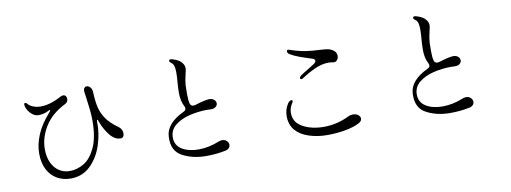

<svg xmlns="http://www.w3.org/2000/svg" viewBox="-64 -1156 4128 1550"><g transform="rotate(-10 2000.0 -381.0)"><path d="M198 -226Q198 -300 230.5 -378.5Q263 -457 333 -536Q347 -551 347 -557Q347 -559 345 -559Q339 -559 323 -550Q308 -542 286.5 -537.5Q265 -533 246 -533Q218 -533 190.5 -557.5Q163 -582 151 -618Q148 -629 148 -635Q148 -649 158 -649Q166 -649 172 -641Q186 -622 215 -610.5Q244 -599 277 -599Q356 -599 448 -650Q460 -656 470 -656Q483 -656 490.5 -646.5Q498 -637 498 -623Q498 -597 475 -585Q360 -528 304.5 -438Q249 -348 249 -254Q249 -189 271 -142Q293 -95 331 -70Q369 -45 418 -45Q478 -45 534.5 -78.5Q591 -112 629.5 -195Q668 -278 668 -415Q668 -457 663 -503.5Q658 -550 649 -616Q643 -651 643 -661Q643 -678 650.5 -686.5Q658 -695 669 -695Q685 -695 698.5 -680Q712 -665 713 -640Q716 -565 727.5 -514.5Q739 -464 771 -417.5Q803 -371 866 -327Q881 -317 889 -301Q897 -285 897 -270Q897 -254 889.5 -243.5Q882 -233 868 -233Q820 -233 781 -281.5Q742 -330 719 -392Q712 -414 707 -414Q703 -414 703 -395Q706 -307 675.5 -211Q645 -115 579 -49.5Q513 16 415 16Q354 16 304.5 -12Q255 -40 226.5 -94.5Q198 -149 198 -226Z M1252 -180Q1257 -287 1405 -357Q1424 -366 1424 -381Q1424 -390 1418 -402Q1394 -445 1394 -515Q1394 -562 1399 -612Q1400 -626 1401 -643.5Q1402 -661 1402 -681Q1402 -713 1396 -733Q1390 -753 1374 -763Q1361 -772 1361 -781Q1361 -786 1364.5 -789Q1368 -792 1375 -792Q1382 -792 1391 -789Q1433 -776 1452 -759Q1482 -732 1482 -701Q1482 -686 1473 -652Q1460 -598 1458 -561L1457 -494Q1457 -441 1464 -415Q1470 -392 1493 -392Q1497 -392 1507 -394Q1608 -426 1639 -420Q1659 -416 1669.5 -404Q1680 -392 1680 -378Q1680 -361 1665 -349Q1650 -337 1623 -338Q1614 -339 1593 -339Q1522 -339 1450.5 -322Q1379 -305 1331 -266.5Q1283 -228 1283 -167Q1283 -102 1337 -69Q1391 -36 1473 -36Q1515 -36 1558 -45Q1601 -54 1639 -70Q1654 -77 1671 -77Q1694 -77 1708.5 -62.5Q1723 -48 1723 -30Q1723 -16 1713 -4.5Q1703 7 1684 11Q1610 27 1523 27Q1414 27 1329.5 -18Q1245 -63 1252 -180Z M2388 -451Q2383 -451 2380 -454Q2377 -457 2377 -461Q2377 -470 2391 -481Q2398 -487 2456 -522Q2482 -538 2507 -554Q2524 -566 2524 -578Q2524 -593 2500 -599Q2445 -616 2401.5 -632Q2358 -648 2325 -668Q2319 -672 2315 -679Q2311 -686 2311 -692Q2311 -703 2322 -703Q2329 -703 2333 -701Q2407 -676 2461 -668Q2515 -660 2571 -658Q2613 -656 2636.5 -652Q2660 -648 2681 -634Q2695 -625 2701.5 -612.5Q2708 -600 2708 -586Q2708 -565 2695 -550.5Q2682 -536 2664 -540Q2647 -544 2624 -544Q2574 -544 2519 -520.5Q2464 -497 2400 -455Q2395 -451 2388 -451ZM2256 -62Q2238 -83 2228 -113Q2218 -143 2218 -175Q2218 -232 2248 -277Q2263 -298 2277 -298Q2281 -298 2284 -295.5Q2287 -293 2287 -289Q2287 -283 2281 -274Q2256 -237 2256 -195Q2256 -170 2264.5 -147.5Q2273 -125 2289 -109Q2321 -77 2376 -58.5Q2431 -40 2498 -40Q2609 -40 2708 -89Q2725 -98 2747 -98Q2772 -98 2789 -85Q2806 -72 2806 -54Q2806 -33 2781 -20Q2739 3 2668 16.5Q2597 30 2515 30Q2435 30 2365 7Q2295 -16 2256 -62Z M3252 -180Q3257 -287 3405 -357Q3424 -366 3424 -381Q3424 -390 3418 -402Q3394 -445 3394 -515Q3394 -562 3399 -612Q3400 -626 3401 -643.5Q3402 -661 3402 -681Q3402 -713 3396 -733Q3390 -753 3374 -763Q3361 -772 3361 -781Q3361 -786 3364.5 -789Q3368 -792 3375 -792Q3382 -792 3391 -789Q3433 -776 3452 -759Q3482 -732 3482 -701Q3482 -686 3473 -652Q3460 -598 3458 -561L3457 -494Q3457 -441 3464 -415Q3470 -392 3493 -392Q3497 -392 3507 -394Q3608 -426 3639 -420Q3659 -416 3669.5 -404Q3680 -392 3680 -378Q3680 -361 3665 -349Q3650 -337 3623 -338Q3614 -339 3593 -339Q3522 -339 3450.5 -322Q3379 -305 3331 -266.5Q3283 -228 3283 -167Q3283 -102 3337 -69Q3391 -36 3473 -36Q3515 -36 3558 -45Q3601 -54 3639 -70Q3654 -77 3671 -77Q3694 -77 3708.5 -62.5Q3723 -48 3723 -30Q3723 -16 3713 -4.5Q3703 7 3684 11Q3610 27 3523 27Q3414 27 3329.5 -18Q3245 -63 3252 -180Z"/></g></svg>

Font: Hina Mincho
Style: Regular
Weight: 400
Designer: satsuyako
Foundry: satsuyako
Version: Version 1.100